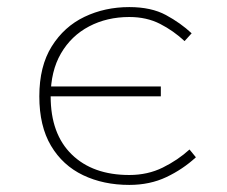

<svg xmlns="http://www.w3.org/2000/svg" viewBox="-20 -510 640 542"><path d="M345 12Q272 12 214.5 -15.5Q157 -43 124 -98.5Q91 -154 91 -238Q91 -323 126 -379Q161 -435 218.5 -462.5Q276 -490 345 -490Q407 -490 448.5 -467.5Q490 -445 521 -416L501 -394Q470 -423 432 -442.5Q394 -462 345 -462Q282 -462 231.5 -435.5Q181 -409 152 -359Q123 -309 123 -238Q123 -132 182.5 -74Q242 -16 345 -16Q397 -16 439.5 -37Q482 -58 515 -88L533 -66Q496 -32 449.5 -10Q403 12 345 12ZM109 -238V-266H434V-238Z"/></svg>

Font: Source Code Pro ExtraLight
Style: Regular
Weight: 200
Monospace: yes
Designer: Paul D. Hunt, Teo Tuominen
Foundry: Adobe
Version: Version 1.026;hotconv 1.1.0;makeotfexe 2.6.0